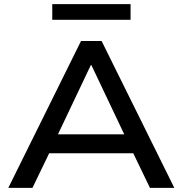

<svg xmlns="http://www.w3.org/2000/svg" viewBox="-20 -902 877 922"><path d="M20 0 369 -705H468L817 0H700L604 -199L657 -166H178L232 -199L136 0ZM416 -589 246 -231 217 -257H619L589 -231L419 -589ZM231 -807V-882H607V-807Z"/></svg>

Font: Nunito Sans 10pt SemiExpanded SemiBold
Style: Regular
Weight: 600
Width: 6
Designer: Vernon Adams
Foundry: Vernon Adams
Version: Version 3.101;gftools[0.9.27]